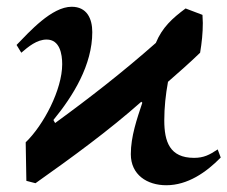

<svg xmlns="http://www.w3.org/2000/svg" viewBox="-20 -525 673 568"><path d="M29 -392 43 -369C64 -387 89 -408 118 -408C157 -408 164 -365 164 -335C164 -260 109 -155 56 -104L58 10L85 17C191 -58 301 -138 398 -224L401 -221C385 -173 367 -121 367 -69C367 -8 415 23 472 23C535 23 590 -15 633 -59L624 -83C600 -67 583 -58 554 -58C482 -58 466 -106 466 -169C466 -207 470 -245 477 -283C509 -311 541 -339 572 -369C577 -399 580 -427 580 -457C580 -465 579 -473 579 -481L529 -500C490 -471 460 -444 441 -398C346 -314 246 -236 143 -161L138 -170C197 -242 253 -333 253 -430C253 -470 237 -505 192 -505C133 -505 67 -431 29 -392Z"/></svg>

Font: KpMath
Style: SansBold
Weight: 700
Version: Version 0.66